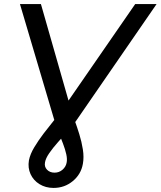

<svg xmlns="http://www.w3.org/2000/svg" viewBox="-20 -720 789 943"><path d="M243 203Q204 203 174 184.5Q144 166 130 135Q116 104 122 68Q128 37 148.5 3Q169 -31 194.5 -64.5Q220 -98 244.5 -128Q269 -158 284 -179L644 -700H749L352 -124Q337 -103 313.5 -76.5Q290 -50 265 -22Q240 6 222 32Q204 58 201 78Q197 99 211 113.5Q225 128 248 128Q270 128 286.5 114Q303 100 307 80Q311 62 305.5 37.5Q300 13 289.5 -14.5Q279 -42 267.5 -71Q256 -100 248 -126L78 -700H181L330 -179Q335 -161 346.5 -129.5Q358 -98 369.5 -61Q381 -24 387 14Q393 52 387 85Q378 136 337.5 169.5Q297 203 243 203Z"/></svg>

Font: Montserrat Thin Medium
Style: Italic
Weight: 500
Italic angle: -11.3°
Version: Version 9.000